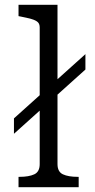

<svg xmlns="http://www.w3.org/2000/svg" viewBox="-20 -778 396 798"><path d="M38 -222V-286L335 -553V-489ZM219 -758V-96Q219 -64 241.5 -53.5Q264 -43 303 -43H307V0H57V-43H61Q100 -43 122.5 -53.5Q145 -64 145 -96V-664Q145 -679 136.5 -686.5Q128 -694 110.5 -699Q93 -704 67 -709L57 -711V-758Z"/></svg>

Font: Roboto Serif 20pt Light
Style: Regular
Weight: 300
Version: Version 1.008